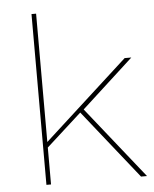

<svg xmlns="http://www.w3.org/2000/svg" viewBox="-53 -787 668 831"><g transform="rotate(-5 281.0 -371.0)"><path d="M128 -178 500 -517H529L304 -311L288 -299L128 -154ZM115 -742H135V0H115ZM284 -304 300 -316 552 0H526Z"/></g></svg>

Font: iiserrat Thin
Style: Regular
Weight: 100
Designer: Akira Ohta
Foundry: Akira Ohta
Version: Version 1.200;Glyphs 3.3.1 (3343)